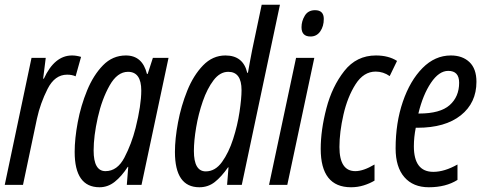

<svg xmlns="http://www.w3.org/2000/svg" viewBox="-20 -780 2047 810"><path d="M0 0H77L136 -280Q150 -344 180.5 -404.5Q211 -465 263 -465Q284 -465 299 -458L322 -540Q302 -546 284 -546Q210 -546 165 -448H162L173 -536H113Z M400 10Q435 10 464 -13Q493 -36 519 -76H521L515 0H577L691 -536H625L603 -468H600Q581 -546 511 -546Q455 -546 414.5 -504.5Q374 -463 347.5 -398.5Q321 -334 308 -264.5Q295 -195 295 -139Q295 10 400 10ZM425 -58Q375 -58 375 -145Q375 -206 392.5 -284Q410 -362 442.5 -419.5Q475 -477 520 -477Q576 -477 576 -398Q576 -336 552 -240Q535 -173 505 -115.5Q475 -58 425 -58Z M821 10Q858 10 886 -12Q914 -34 942 -74H944L938 0H1000L1161 -760H1084L1044 -570Q1040 -548 1035 -523Q1030 -498 1026 -473H1023Q1006 -546 931 -546Q877 -546 836.5 -504Q796 -462 770 -397.5Q744 -333 731 -263.5Q718 -194 718 -139Q718 10 821 10ZM848 -57Q798 -57 798 -143Q798 -186 807.5 -242.5Q817 -299 835.5 -352.5Q854 -406 881 -441.5Q908 -477 943 -477Q999 -477 999 -400Q999 -365 990.5 -308Q982 -251 963.5 -193.5Q945 -136 916.5 -96.5Q888 -57 848 -57Z M1290 -626Q1316 -626 1331 -647.5Q1346 -669 1346 -700Q1346 -737 1309 -737Q1280 -737 1266 -714Q1252 -691 1252 -665Q1252 -626 1290 -626ZM1115 0H1192L1306 -536H1229Z M1461 10Q1489 10 1514.5 2Q1540 -6 1560 -18V-86Q1513 -58 1479 -58Q1412 -58 1412 -160Q1412 -222 1429 -296.5Q1446 -371 1480 -424.5Q1514 -478 1565 -478Q1597 -478 1624 -459L1655 -523Q1619 -546 1566 -546Q1484 -546 1432.5 -480.5Q1381 -415 1357 -323Q1333 -231 1333 -152Q1333 10 1461 10Z M1789 10Q1861 10 1910 -21V-86Q1855 -55 1808 -55Q1726 -55 1726 -163Q1726 -201 1734 -241H1741Q1858 -241 1924 -293.5Q1990 -346 1990 -435Q1990 -490 1960.5 -518Q1931 -546 1882 -546Q1815 -546 1762.5 -493Q1710 -440 1679.5 -351Q1649 -262 1649 -154Q1649 -75 1686 -32.5Q1723 10 1789 10ZM1745 -301Q1764 -380 1798 -430.5Q1832 -481 1871 -481Q1917 -481 1917 -431Q1917 -372 1877 -336.5Q1837 -301 1748 -301Z"/></svg>

Font: Noto Sans UI Condensed
Style: Italic
Weight: 400
Width: 3
Italic angle: -12°
Designer: Monotype Design Team
Foundry: Monotype Imaging Inc.
Version: Version 1.901